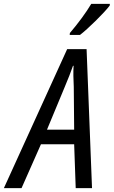

<svg xmlns="http://www.w3.org/2000/svg" viewBox="-83 -969 586 989"><path d="M277 -799 276 -789H329C371 -821 454 -903 482 -940L483 -949H387C361 -905 319 -848 277 -799ZM-63 0H28L128 -226H299L307 0H391L363 -716H263ZM159 -301 250 -520C268 -562 282 -599 293 -630H296C294 -599 295 -559 297 -521L299 -301Z"/></svg>

Font: Noto Sans Condensed
Style: Italic
Weight: 400
Width: 3
Italic angle: -12°
Designer: Monotype Design Team
Foundry: Monotype Imaging Inc.
Version: Version 2.013